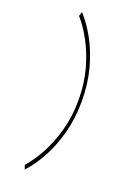

<svg xmlns="http://www.w3.org/2000/svg" viewBox="-169 -815 739 1044"><g transform="rotate(20 200.0 -292.5)"><path d="M281 -292Q281 -192 257.5 -105Q234 -18 196 50.5Q158 119 116 163L108 139Q147 95 182 30.5Q217 -34 239.5 -115.5Q262 -197 262 -292Q262 -387 239.5 -468.5Q217 -550 182 -614.5Q147 -679 108 -723L116 -748Q158 -703 196 -634.5Q234 -566 257.5 -479Q281 -392 281 -292Z"/></g></svg>

Font: Josefin Sans Thin Thin
Style: Regular
Weight: 250
Version: Version 2.001